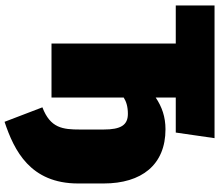

<svg xmlns="http://www.w3.org/2000/svg" viewBox="-78 -660 939 822"><g transform="rotate(90 391.0 -248.5)"><path d="M533 -488C480 -488 437 -473 397 -446V-532H547L571 -698H3V-532H166V0H397V-309C414 -320 436 -327 467 -327C515 -327 534 -297 534 -223V-122C534 -48 528 5 439 39L501 201C624 160 765 91 765 -114V-223C765 -386 685 -488 533 -488Z"/></g></svg>

Font: Fira Sans Ultra
Style: Regular
Weight: 950
Designer: Carrois Corporate & Edenspiekermann AG
Foundry: Carrois Corporate GbR & Edenspiekermann AG
Version: Version 4.203;PS 004.203;hotconv 1.0.88;makeotf.lib2.5.64775